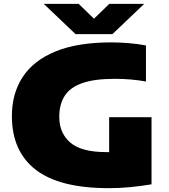

<svg xmlns="http://www.w3.org/2000/svg" viewBox="-20 -971 879 1001"><path d="M548 10Q290 10 166 -86.2Q42 -182.5 42 -366Q42 -483.5 98.5 -569.8Q155 -656 269.8 -703Q384.5 -750 560 -750Q601.5 -750 649.5 -746.2Q697.5 -742.5 741 -734V-546Q665 -560 578 -560Q471.5 -560 408.2 -537.5Q345 -515 317 -470.8Q289 -426.5 289 -362Q289 -276.5 347 -227.2Q405 -178 534 -178Q541.5 -178 549 -178V-360H770V-10Q715.5 -1 660.2 4.5Q605 10 548 10ZM374 -793 208 -951H390L470 -873.5L550 -951H732L566 -793Z"/></svg>

Font: Encode Sans Expanded Expanded Black
Style: Regular
Weight: 900
Width: 7
Designer: Multiple Designers
Foundry: Impallari Type
Version: Version 3.000; ttfautohint (v1.8.3) -l 8 -r 50 -G 200 -x 14 